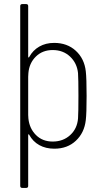

<svg xmlns="http://www.w3.org/2000/svg" viewBox="-20 -720 510 940"><path d="M404 -250Q404 -165 400 -132Q393 -70 351.5 -31Q310 8 246 8Q204 8 172.5 -9.5Q141 -27 123 -60Q122 -63 120 -62.5Q118 -62 118 -59V190Q118 200 108 200H89Q79 200 79 190V-690Q79 -700 89 -700H108Q118 -700 118 -690V-442Q118 -439 120 -438.5Q122 -438 123 -441Q141 -474 172.5 -492Q204 -510 245 -510Q309 -510 351 -471.5Q393 -433 400 -371Q404 -337 404 -250ZM364 -251Q364 -334 362 -362Q357 -411 323 -443Q289 -475 238 -475Q188 -475 155.5 -443Q123 -411 119 -362L118 -344V-157L119 -140Q124 -91 156 -59Q188 -27 238 -27Q289 -27 323.5 -58.5Q358 -90 362 -140Q364 -169 364 -251Z"/></svg>

Font: Barlow Semi Condensed ExLight
Style: Regular
Weight: 275
Width: 4
Designer: Jeremy Tribby
Foundry: Tribby Type
Version: Version 1.408